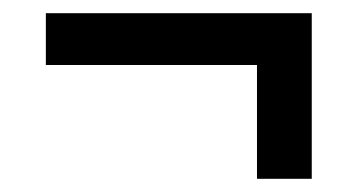

<svg xmlns="http://www.w3.org/2000/svg" viewBox="-20 -370 549 291"><path d="M452.5 -99H369.5V-320H452.5ZM49.5 -271.5V-350H452.5V-271.5Z"/></svg>

Font: Anek Tamil Medium
Style: Regular
Weight: 500
Designer: Aadarsh Rajan (Tamil), Yesha Goshar (Latin)
Foundry: Ek Type
Version: Version 1.003